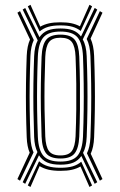

<svg xmlns="http://www.w3.org/2000/svg" viewBox="-20 -795 496 794"><path d="M84.2 -34.8 73.8 -41.5 134.8 -166.2Q122.8 -189.2 121.2 -228.8Q119 -288.8 118.2 -342.4Q117.5 -396 118.2 -449.6Q119 -503.2 121.2 -562.5Q123 -604.2 136 -628L73.8 -755.5L84.2 -762L143.2 -641.2Q156.5 -660.2 176.6 -668.8Q196.8 -677.2 230 -677.2Q262 -677.2 281.9 -669.4Q301.8 -661.5 315 -644L371.5 -762L382.2 -755.5L322.2 -631.8Q336.8 -606.8 338.5 -562.5Q340.8 -502.5 341.5 -448.6Q342.2 -394.8 341.5 -341.4Q340.8 -288 338.5 -228.8Q336.8 -187.2 323.5 -162.8L382.2 -41.5L371.5 -34.8L316.5 -149.8Q303.2 -131 283.1 -122.5Q263 -114 230 -114Q195.8 -114 175.1 -123.2Q154.5 -132.5 141.2 -152.8ZM230 -126.8Q279.8 -126.8 300.1 -150.6Q320.5 -174.5 323.2 -229.8Q325.5 -288.5 326.1 -341.6Q326.8 -394.8 326.1 -448.4Q325.5 -502 323.2 -561.8Q320.8 -617 300.4 -640.8Q280 -664.5 230 -664.5Q180.2 -664.5 159.6 -640.6Q139 -616.8 136.5 -561.5Q134.2 -502.8 133.5 -449.4Q132.8 -396 133.5 -342.6Q134.2 -289.2 136.5 -229.5Q139 -174.2 159.6 -150.5Q180.2 -126.8 230 -126.8ZM230 -139.5Q188 -139.5 171 -160.5Q154 -181.5 152 -230.2Q149.8 -289.8 149 -342.9Q148.2 -396 149 -449Q149.8 -502 152 -560.5Q154.2 -609.5 171.1 -630.6Q188 -651.8 230 -651.8Q272 -651.8 288.9 -630.8Q305.8 -609.8 307.8 -561Q310 -501.5 310.6 -448.1Q311.2 -394.8 310.6 -342Q310 -289.2 307.8 -230.5Q305.5 -181.8 288.6 -160.6Q271.8 -139.5 230 -139.5ZM230 -152.2Q264 -152.2 277.2 -170.6Q290.5 -189 292.5 -231.5Q294.8 -289.5 295.4 -342.1Q296 -394.8 295.4 -447.9Q294.8 -501 292.5 -560.2Q290.8 -602.5 277.4 -620.8Q264 -639 230 -639Q196 -639 182.5 -620.6Q169 -602.2 167.2 -559.8Q165 -501.5 164.2 -448.8Q163.5 -396 164.2 -343.1Q165 -290.2 167.2 -231Q169 -188.8 182.4 -170.5Q195.8 -152.2 230 -152.2ZM62.8 -47.8 52 -54.5 102.8 -163.5Q92 -188.2 90.5 -227Q88.2 -287.8 87.5 -341.9Q86.8 -396 87.5 -450.1Q88.2 -504.2 90.5 -564.2Q92.2 -605.5 104.2 -631.5L52 -742.5L62.8 -749L119.8 -629.5Q107.5 -604 105.8 -563.2Q103.5 -503.8 102.8 -449.9Q102 -396 102.8 -342Q103.5 -288 105.8 -227.8Q107.5 -189 118.8 -164.8ZM393 -47.8 339.5 -161Q352.2 -186.5 354 -227.8Q356.2 -287.2 357 -341Q357.8 -394.8 357 -448.9Q356.2 -503 354 -563.2Q352.2 -607.5 338.5 -633.8L393 -749L403.8 -742.5L354.5 -635.5Q367.5 -607.8 369.2 -564.2Q371.5 -503.5 372.2 -449.1Q373 -394.8 372.2 -340.8Q371.5 -286.8 369.2 -227Q367.5 -185.8 355.2 -159.2L403.8 -54.5ZM106 -21.8 95 -28.2 141.5 -128.2Q157 -114.2 177.8 -107.8Q198.5 -101.2 230 -101.2Q260.5 -101.2 280.6 -107.2Q300.8 -113.2 316 -126.2L360.8 -28.2L350 -21.8L312.8 -106.5Q296.5 -97.2 277.1 -92.9Q257.8 -88.5 230 -88.5Q201.2 -88.5 180.9 -93.2Q160.5 -98 143.8 -108ZM143.8 -664.8 95 -768.8 106 -775.2 146.5 -684.8Q163 -694 182.6 -698.4Q202.2 -702.8 230 -702.8Q256.5 -702.8 275.4 -698.8Q294.2 -694.8 310.5 -686.2L350 -775.2L360.8 -768.8L313.8 -667Q298.5 -679 278.9 -684.5Q259.2 -690 230 -690Q199.5 -690 179.4 -684Q159.2 -678 143.8 -664.8Z"/></svg>

Font: Big Shoulders Inline Display Thin Medium
Style: Regular
Weight: 500
Version: Version 2.002